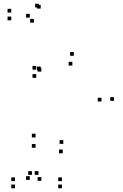

<svg xmlns="http://www.w3.org/2000/svg" viewBox="-20 -801 660 1031"><path d="M312.5 210V190H292.5V210ZM312.5 171.5V151.5H292.5V171.5ZM186.5 138V118H166.5V138ZM202 170V150H182V170ZM202 -416.5V-436.5H182V-416.5ZM198.5 -423.5V-443.5H178.5V-423.5ZM198.5 -755V-775H178.5V-755ZM188.5 -761V-781H168.5V-761ZM40.5 -733.5V-753.5H20.5V-733.5ZM40.5 -692V-712H20.5V-692ZM162 -679.5V-699.5H142V-679.5ZM140 -706.5V-726.5H120V-706.5ZM140 165V145H120V165ZM151.5 138V118H131.5V138ZM60.5 171.5V151.5H40.5V171.5ZM60.5 210V190H40.5V210ZM592 -259.5V-279.5H572V-259.5ZM376.5 -501.5V-521.5H356.5V-501.5ZM174.5 -427V-447H154.5V-427ZM174.5 -383V-403H154.5V-383ZM368.5 -449V-469H348.5V-449ZM525 -256V-276H505V-256ZM320 -28.5V-48.5H300V-28.5ZM171 -63V-83H151V-63ZM171 -7.5V-27.5H151V-7.5ZM317 22V2H297V22Z"/></svg>

Font: Monaspace Xenon Dots Var
Style: Regular
Weight: 400
Designer: Riley Cran and the Lettermatic Team
Version: Version 1.100 (Monaspace Xenon Dots)